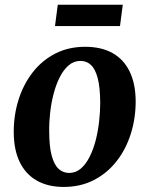

<svg xmlns="http://www.w3.org/2000/svg" viewBox="-20 -762 618 796"><path d="M333 -568Q400 -568 446.5 -542Q493 -516 517.5 -465.5Q542 -415 542.5 -342.5Q542.5 -271 522.2 -207Q502 -143 463.2 -93.5Q424.5 -44 369.2 -15.5Q314 13 244 13Q179 13 132.8 -13.2Q86.5 -39.5 62 -89.8Q37.5 -140 37 -212.5Q36.5 -284 56.8 -348.2Q77 -412.5 115.5 -462Q154 -511.5 209 -539.8Q264 -568 333 -568ZM314 -509.5Q286 -509.5 264.8 -491.2Q243.5 -473 228 -442.5Q212.5 -412 202.5 -374Q192.5 -336 188 -295.8Q183.5 -255.5 184 -218.5Q184 -154 194.5 -116Q205 -78 223.5 -61.5Q242 -45 266.5 -45Q294 -45 315 -63Q336 -81 351.5 -111.8Q367 -142.5 376.8 -180.5Q386.5 -218.5 391 -259Q395.5 -299.5 395.5 -336.5Q395 -401.5 384.8 -439.2Q374.5 -477 356.5 -493.2Q338.5 -509.5 314 -509.5ZM219.5 -742.5H489L477.5 -654H208Z"/></svg>

Font: Merriweather 20pt
Style: Bold Italic
Weight: 700
Italic angle: -7.8°
Version: Version 2.101